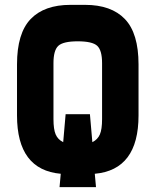

<svg xmlns="http://www.w3.org/2000/svg" viewBox="-20 -720 640 790"><path d="M50 -455V-245Q50 -21 230 -5L225 50H375L370 -5Q550 -21 550 -245V-455Q550 -583 494 -641.5Q438 -700 330 -700H270Q162 -700 106 -641.5Q50 -583 50 -455ZM200 -230V-460Q200 -513 220 -531.5Q240 -550 300 -550Q360 -550 380 -531.5Q400 -513 400 -460V-230Q400 -188 391 -167Q382 -146 360 -135L350 -250H250L240 -135Q218 -146 209 -167Q200 -188 200 -230Z"/></svg>

Font: Millimetre
Style: Bold
Weight: 800
Designer: Jérémy Landes
Version: Version 1.0